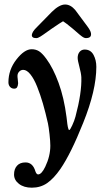

<svg xmlns="http://www.w3.org/2000/svg" viewBox="-20 -663 460 868"><path d="M212.9 -532.7Q204.6 -526.9 192.6 -518.3Q180.7 -509.8 175.3 -506.1Q169.9 -502.4 163.1 -498Q156.2 -493.7 151.9 -492.2Q147.5 -490.7 143.6 -490.7Q122.6 -490.7 124 -505.9Q126.5 -520 142.6 -536.1L213.9 -608.9Q248 -642.6 274.4 -642.6Q298.8 -642.6 319.8 -618.2L375 -543.9Q393.6 -519.5 391.6 -505.9Q390.1 -490.7 369.1 -490.7Q365.2 -490.7 361.1 -492.2Q356.9 -493.7 350.8 -498Q344.7 -502.4 340.6 -505.9Q336.4 -509.3 326.2 -518.3Q315.9 -527.3 309.6 -532.7Q277.3 -559.6 265.1 -566.9Q254.9 -561.5 212.9 -532.7ZM95.2 71.3Q128.4 71.3 140.1 111.8Q145 125.5 152.3 125.5Q168 125.5 184.6 90.8Q207.5 43 207.5 -4.4Q207.5 -23.4 203.9 -56.2Q200.2 -88.9 196.8 -105Q186 -153.3 174.1 -194.6Q162.1 -235.8 147.9 -271.2Q133.8 -306.6 117.4 -326.9Q101.1 -347.2 85 -347.2Q74.7 -347.2 67.1 -339.6Q59.6 -332 59.1 -321.3Q58.6 -317.4 60.3 -304.2Q62 -291 62 -286.6Q61 -273.9 57.1 -268.1Q53.2 -262.2 43.9 -262.2Q32.7 -262.2 25.4 -270.3Q18.1 -278.3 18.1 -291Q18.1 -347.7 54.2 -394Q90.3 -440.4 123 -440.4Q142.1 -440.4 156.7 -431.2Q171.4 -421.9 189.9 -396.5Q220.2 -355.5 244.9 -288.3Q269.5 -221.2 280.8 -133.3Q281.2 -129.9 282.5 -119.1Q283.7 -108.4 284.4 -102.8Q285.2 -97.2 286.6 -89.6Q288.1 -82 289.6 -78.6Q291 -75.2 293 -75.2Q296.9 -75.2 306.6 -96.4Q316.4 -117.7 321.3 -136.2Q350.1 -243.7 347.7 -314Q346.7 -332 338.9 -361.1Q331.1 -390.1 331.1 -401.4Q331.1 -418 339.8 -428.5Q348.6 -439 362.8 -439Q389.6 -439 402.6 -415.3Q415.5 -391.6 415.5 -360.8Q415.5 -254.9 356 -107.4Q300.3 32.2 252.9 101.1Q223.1 144 193.1 164.8Q163.1 185.5 124 185.5Q87.9 185.5 65.7 168.2Q43.5 150.9 43.5 126Q43.5 101.1 56.9 86.2Q70.3 71.3 95.2 71.3Z"/></svg>

Font: Cooper* Medium
Style: Italic
Weight: 500
Italic angle: -7°
Designer: Owen Earl
Foundry: indestructible type*
Version: Version 0.001